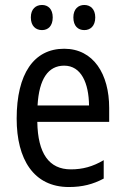

<svg xmlns="http://www.w3.org/2000/svg" viewBox="-20 -742 502 772"><path d="M104 -672C104 -637 124 -621 149 -621C173 -621 192 -637 192 -672C192 -706 173 -722 149 -722C124 -722 104 -706 104 -672ZM275 -672C275 -637 294 -621 319 -621C343 -621 363 -637 363 -672C363 -706 343 -722 319 -722C295 -722 275 -706 275 -672ZM238 -546C116 -546 47 -445 47 -265C47 -102 115 10 257 10C311 10 354 -1 397 -24V-98C353 -72 312 -61 265 -61C177 -61 132 -125 130 -252H419V-308C419 -444 356 -546 238 -546ZM238 -478C307 -478 337 -407 338 -318H131C137 -425 174 -478 238 -478Z"/></svg>

Font: Noto Sans Gurmukhi UI Condensed
Style: Regular
Weight: 400
Width: 3
Designer: Jelle Bosma - Monotype Design Team
Foundry: Monotype Imaging Inc.
Version: Version 2.004